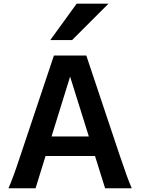

<svg xmlns="http://www.w3.org/2000/svg" viewBox="-20 -1011 765 1031"><path d="M170.9 0H25.4Q38.6 -29.8 52.2 -66.9Q65.9 -104 88.9 -173.3L269.5 -712.9H443.4L624 -173.3Q647 -105 660.9 -67.1Q674.8 -29.3 687.5 0H544.4L490.2 -173.3H224.6ZM457 -278.3 356.4 -599.6 256.8 -278.3ZM391.6 -991.2H562.5L367.2 -795.9H250Z"/></svg>

Font: Andika
Style: Bold
Weight: 700
Designer: Victor Gaultney, Annie Olsen, Julie Remington, Don Collingsworth, Eric Hays, Becca Hirsbrunner
Foundry: SIL International
Version: Version 6.101